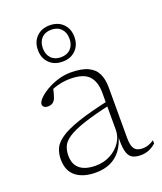

<svg xmlns="http://www.w3.org/2000/svg" viewBox="-132 -783 744 880"><g transform="rotate(-20 240.0 -343.5)"><path d="M354 -282 353.5 -261Q266 -241.5 214 -224Q162 -206.5 135.2 -188.8Q108.5 -171 99.8 -151Q91 -131 91 -106Q91 -63.5 117.2 -41.8Q143.5 -20 194.5 -20Q234 -20 266.2 -37.2Q298.5 -54.5 317.2 -82.5Q336 -110.5 336 -143V-324Q336 -378.5 309.2 -406.5Q282.5 -434.5 218.5 -434.5Q192.5 -434.5 166.2 -428.5Q140 -422.5 106.5 -408L132.5 -424Q129 -409.5 126 -397.8Q123 -386 119.8 -377.5Q116.5 -369 112 -363.5Q107 -356.5 98.8 -353.2Q90.5 -350 82 -350Q69 -350 62.5 -355.5Q56 -361 56 -369Q56 -380.5 71.2 -396.2Q86.5 -412 111.5 -426.8Q136.5 -441.5 167.8 -451.2Q199 -461 230 -461Q284 -461 315 -446.2Q346 -431.5 359 -403.8Q372 -376 372 -337V-92Q372 -64.5 377.5 -49Q383 -33.5 394.8 -27.2Q406.5 -21 424 -21Q437.5 -21 450 -25Q462.5 -29 479.5 -40V-24Q461 -8 442.8 -1.2Q424.5 5.5 404.5 5.5Q378 5.5 362.2 -4.2Q346.5 -14 340.2 -41Q334 -68 336.5 -118.5L340 -119.5Q329 -74 307 -45.5Q285 -17 254 -3.5Q223 10 184.5 10Q123 10 87.8 -17.8Q52.5 -45.5 52.5 -102Q52.5 -130 62.8 -153.5Q73 -177 103.5 -198.2Q134 -219.5 194 -240Q254 -260.5 354 -282ZM214.5 -697Q254.5 -697 279 -672.5Q303.5 -648 303.5 -608.5Q303.5 -569 279 -544.5Q254.5 -520 214.5 -520Q174.5 -520 150 -544.5Q125.5 -569 125.5 -608.5Q125.5 -648 150 -672.5Q174.5 -697 214.5 -697ZM214.5 -541.5Q244.5 -541.5 262 -559.8Q279.5 -578 279.5 -608.5Q279.5 -639 262 -657.2Q244.5 -675.5 214.5 -675.5Q184.5 -675.5 167 -657.2Q149.5 -639 149.5 -608.5Q149.5 -578 167 -559.8Q184.5 -541.5 214.5 -541.5Z"/></g></svg>

Font: Newsreader ExtraLight
Style: Regular
Weight: 250
Designer: Hugues Gentile
Foundry: Production Type
Version: Version 1.003